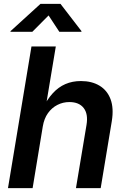

<svg xmlns="http://www.w3.org/2000/svg" viewBox="-20 -966 648 986"><path d="M199.7 -316.4 147.5 0H21L141.6 -727.5H266.6L213.4 -408.2H198.7Q222.2 -455.6 251 -487.1Q279.8 -518.6 315.7 -534.2Q351.6 -549.8 395.5 -549.8Q451.7 -549.8 491.2 -525.9Q530.8 -502 547.9 -456.1Q564.9 -410.2 554.2 -344.2L497.1 0H370.1L424.3 -324.7Q433.6 -380.4 409.9 -411.1Q386.2 -441.9 336.4 -441.9Q303.2 -441.9 274.7 -427.2Q246.1 -412.6 226.3 -385Q206.5 -357.4 199.7 -316.4ZM146 -802.7H33.7L34.2 -806.2L188 -946.3H290.5L398.4 -806.2L397.9 -802.7H284.7L229.5 -886.7Z"/></svg>

Font: Inter 16pt SemiBold
Style: Italic
Weight: 600
Italic angle: -9.3988°
Version: Version 4.001;git-66647c0bb